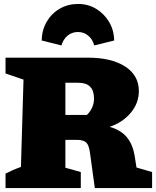

<svg xmlns="http://www.w3.org/2000/svg" viewBox="-20 -952 790 972"><path d="M671 -104 750 -81V0H460L436 -175Q431 -216 417 -230Q403 -244 368 -244H311V-103L389 -81V0H8V-73Q23 -81 42 -89.5Q61 -98 86 -107L99 -549L8 -580V-660H426Q545 -660 614 -615Q683 -570 683 -491Q683 -430 642 -381Q601 -332 535 -310Q591 -294 621.5 -258Q652 -222 662 -161ZM377 -533H311V-370H420Q456 -406 456 -453Q456 -533 377 -533ZM375 -932Q426 -932 466.5 -907.5Q507 -883 532 -841.5Q557 -800 558 -747L457 -722Q449 -753 426.5 -771.5Q404 -790 375 -790Q344 -790 322 -771.5Q300 -753 291 -722L191 -747Q192 -800 216.5 -842Q241 -884 282.5 -908Q324 -932 375 -932Z"/></svg>

Font: Piazzolla SC Black
Style: Regular
Weight: 900
Designer: Juan Pablo del Peral
Foundry: Huerta Tipografica
Version: Version 1.330